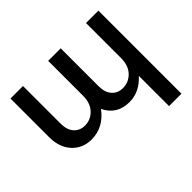

<svg xmlns="http://www.w3.org/2000/svg" viewBox="-154 -731 1149 1149"><g transform="rotate(-45 421.0 -156.5)"><path d="M687 -61Q623 11 536 11Q432 11 387 -81Q320 9 218 9Q144 9 96 -42.5Q48 -94 48 -181V-508H154V-190Q154 -136 180.5 -107Q207 -78 249 -78Q298 -78 332.5 -114Q367 -150 367 -213V-508H473V-188Q473 -134 499.5 -105Q526 -76 568 -76Q618 -76 652.5 -112Q687 -148 687 -211V-508H792V195H687Z"/></g></svg>

Font: LT Superior Semi-bold
Style: Regular
Weight: 600
Designer: Daniel Lyons
Foundry: LyonsType
Version: Version 1.0